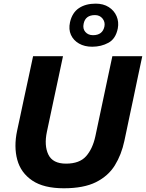

<svg xmlns="http://www.w3.org/2000/svg" viewBox="-20 -1022 802 1056"><path d="M331 13.5Q220.5 13.5 157.5 -29Q94.5 -71.5 75 -143.2Q55.5 -215 74 -302.5Q80 -329.5 89.8 -376Q99.5 -422.5 110.5 -473.5Q125.5 -543 137.5 -598.5Q149.5 -654 162 -713H326.5Q314 -654 302.2 -598.5Q290.5 -543 275.5 -474L238 -297.5Q222 -221.5 246 -171.8Q270 -122 343 -122Q417.5 -122 453.5 -162.8Q489.5 -203.5 504.5 -272.5L547 -473Q561.5 -542 573.5 -598.2Q585.5 -654.5 598 -713H762.5Q750 -654.5 738.2 -598.8Q726.5 -543 712 -473.5Q702.5 -430 693.2 -385.5Q684 -341 676.2 -304.5Q668.5 -268 664 -247Q648 -171.5 611.8 -112.8Q575.5 -54 508 -20.2Q440.5 13.5 331 13.5ZM487 -765Q445 -765 414.5 -782.5Q384 -800 370.2 -830.2Q356.5 -860.5 365 -899.5Q377 -952.5 414 -977.2Q451 -1002 506 -1002Q548.5 -1002 578.2 -983Q608 -964 621.2 -933Q634.5 -902 628 -866Q616.5 -808.5 576.5 -786.8Q536.5 -765 487 -765ZM491.5 -828.5Q544.5 -828.5 554.5 -877Q559 -901.5 543.8 -920.2Q528.5 -939 502.5 -939Q449.5 -939 440 -891.5Q434 -864 449.5 -846.2Q465 -828.5 491.5 -828.5Z"/></svg>

Font: Commissioner
Style: Bold Italic
Weight: 700
Italic angle: -12°
Designer: Kostas Bartsokas
Foundry: Kostas Bartsokas
Version: Version 1.000; ttfautohint (v1.8.3)